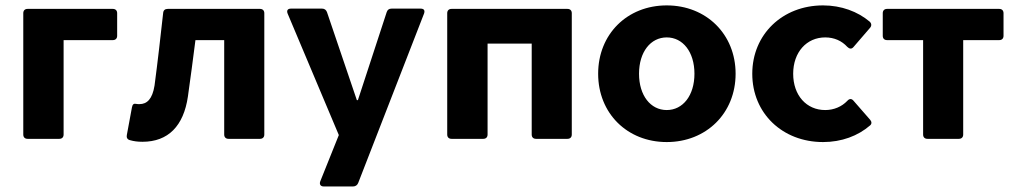

<svg xmlns="http://www.w3.org/2000/svg" viewBox="-20 -504 3689 697"><path d="M64.5 -456.1V-15.6C64.5 -5.9 70.3 0 80.1 0H195.3C205.1 0 210.9 -5.9 210.9 -15.6V-358.4H389.6C399.4 -358.4 405.3 -364.3 405.3 -374V-456.1C405.3 -465.8 399.4 -471.7 389.6 -471.7H80.1C70.3 -471.7 64.5 -465.8 64.5 -456.1Z M452.1 4.9C465.8 8.8 479.5 10.7 497.1 10.7C590.8 10.7 646.5 -46.9 662.1 -153.3C671.9 -220.7 680.7 -291 689.5 -358.4H793.9V-15.6C793.9 -5.9 799.8 0 809.6 0H923.8C933.6 0 939.5 -5.9 939.5 -15.6V-456.1C939.5 -465.8 933.6 -471.7 923.8 -471.7H588.9C579.1 -471.7 573.2 -466.8 572.3 -457C562.5 -369.1 552.7 -281.2 541 -193.4C533.2 -144.5 513.7 -126 486.3 -126C481.4 -126 477.5 -126 473.6 -127C465.8 -128.9 460.9 -125 459 -114.3L440.4 -13.7C438.5 -4.9 442.4 2.9 452.1 4.9Z M1155.3 172.9H1261.7C1270.5 172.9 1277.3 168 1280.3 160.2L1519.5 -455.1C1523.4 -466.8 1518.6 -472.7 1506.8 -472.7H1401.4C1392.6 -472.7 1386.7 -468.8 1383.8 -460L1279.3 -140.6H1275.4L1167 -460C1164.1 -467.8 1158.2 -472.7 1149.4 -472.7H1036.1C1024.4 -472.7 1019.5 -465.8 1024.4 -454.1L1210 -13.7L1142.6 154.3C1138.7 165 1143.6 172.9 1155.3 172.9Z M1603.5 -456.1V-15.6C1603.5 -5.9 1609.4 0 1619.1 0H1734.4C1744.1 0 1750 -5.9 1750 -15.6V-345.7H1910.2V-15.6C1910.2 -5.9 1916 0 1925.8 0H2040C2049.8 0 2055.7 -5.9 2055.7 -15.6V-456.1C2055.7 -465.8 2049.8 -471.7 2040 -471.7H1619.1C1609.4 -471.7 1603.5 -465.8 1603.5 -456.1Z M2400.4 11.7C2543.9 11.7 2650.4 -92.8 2650.4 -236.3C2650.4 -379.9 2543.9 -484.4 2400.4 -484.4C2256.8 -484.4 2151.4 -379.9 2151.4 -236.3C2151.4 -92.8 2256.8 11.7 2400.4 11.7ZM2400.4 -104.5C2341.8 -104.5 2299.8 -157.2 2299.8 -236.3C2299.8 -315.4 2341.8 -368.2 2400.4 -368.2C2459 -368.2 2501 -315.4 2501 -236.3C2501 -157.2 2459 -104.5 2400.4 -104.5Z M2967.8 11.7C3035.2 11.7 3094.7 -10.7 3138.7 -48.8C3145.5 -54.7 3144.5 -62.5 3138.7 -69.3L3078.1 -138.7C3071.3 -146.5 3063.5 -146.5 3055.7 -137.7C3036.1 -117.2 3007.8 -104.5 2975.6 -104.5C2908.2 -104.5 2859.4 -157.2 2859.4 -236.3C2859.4 -314.5 2908.2 -368.2 2975.6 -368.2C3008.8 -368.2 3036.1 -355.5 3055.7 -334C3063.5 -326.2 3071.3 -325.2 3078.1 -333L3138.7 -403.3C3144.5 -410.2 3144.5 -418.9 3136.7 -425.8C3093.8 -461.9 3034.2 -484.4 2967.8 -484.4C2820.3 -484.4 2710.9 -378.9 2710.9 -236.3C2710.9 -92.8 2820.3 11.7 2967.8 11.7Z M3331.1 -358.4V-15.6C3331.1 -5.9 3336.9 0 3346.7 0H3460.9C3470.7 0 3476.6 -5.9 3476.6 -15.6V-358.4H3607.4C3617.2 -358.4 3623 -364.3 3623 -374V-456.1C3623 -465.8 3617.2 -471.7 3607.4 -471.7H3200.2C3190.4 -471.7 3184.6 -465.8 3184.6 -456.1V-374C3184.6 -364.3 3190.4 -358.4 3200.2 -358.4Z"/></svg>

Font: Ed Sans Neue
Style: Bold
Weight: 700
Designer: Stephen Hutchings
Version: Version 1.004;PS 001.004;hotconv 1.0.88;makeotf.lib2.5.64775